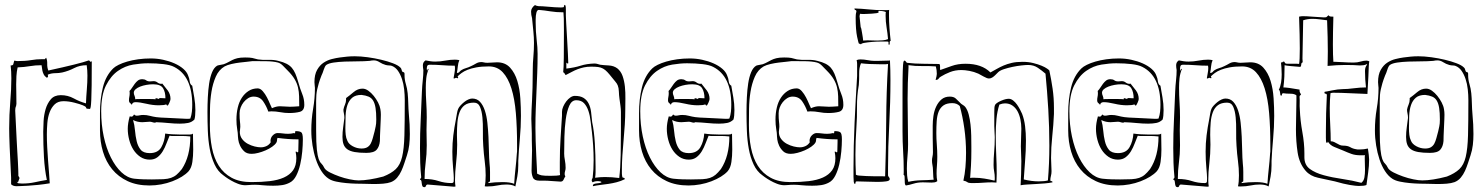

<svg xmlns="http://www.w3.org/2000/svg" viewBox="-20 -755 6146 795"><path d="M356 -500Q355 -500 355 -499Q353 -499 352.5 -501Q352 -503 348 -505Q309 -491 180 -463Q175 -476 175.5 -491Q176 -506 171 -516L168 -513Q167 -512 167 -511.5Q167 -511 166 -510H155Q131 -510 108 -506Q85 -502 51 -502Q49 -502 39 -504Q36 -494 35 -489Q34 -484 24 -484Q27 -460 27 -431Q27 -386 22.5 -333Q18 -280 18 -223Q18 -197 20 -146.5Q22 -96 26 -20V8Q34 16 48 16Q51 16 64 15.5Q77 15 96 14Q115 13 138.5 10.5Q162 8 186 4Q185 -15 183 -39.5Q181 -64 179 -90.5Q177 -117 175.5 -145Q174 -173 174 -199Q174 -221 176 -245.5Q178 -270 185.5 -290Q193 -310 206.5 -323Q220 -336 243 -336Q264 -336 287.5 -330Q311 -324 323 -319Q335 -314 336 -310.5Q337 -307 339 -305L352 -304Q354 -304 355.5 -312Q357 -320 358 -341.5Q359 -363 359.5 -401.5Q360 -440 360 -501Q358 -500 356 -500ZM232 -361Q205 -361 190.5 -344Q176 -327 169 -303.5Q162 -280 160.5 -254Q159 -228 159 -210Q159 -156 162 -104.5Q165 -53 174 -10Q149 -6 124.5 -0.5Q100 5 71 5Q65 5 57.5 4Q50 3 50 -1V-3Q51 -3 51.5 -1Q52 1 54 1L61 -18L56 -27V-36Q56 -40 55.5 -54Q55 -68 54 -87.5Q53 -107 51.5 -130Q50 -153 49 -176Q46 -231 43 -297Q43 -308 46 -316V-312L48 -325Q48 -356 47.5 -372Q47 -388 47 -405Q47 -422 48 -440Q49 -458 53 -476Q80 -477 103 -481Q126 -485 152 -485Q153 -482 153.5 -476Q154 -470 155.5 -462.5Q157 -455 161 -447Q165 -439 174 -433Q179 -435 179 -440Q179 -441 178.5 -442Q178 -443 178 -444V-446Q193 -452 208.5 -452Q224 -452 238 -455Q264 -461 287 -473Q310 -485 339 -485Q342 -464 342 -442Q342 -414 339.5 -384.5Q337 -355 336 -327Q310 -334 285.5 -347.5Q261 -361 232 -361Z M725 -243Q744 -243 759 -246Q774 -249 785 -260Q789 -273 789 -299Q789 -325 784.5 -351Q780 -377 776 -400Q767 -405 765.5 -418Q764 -431 759 -442Q754 -457 739 -470Q724 -483 702.5 -492.5Q681 -502 655.5 -507.5Q630 -513 604 -513Q577 -513 552 -509.5Q527 -506 506.5 -500Q486 -494 471 -486.5Q456 -479 449 -472Q418 -442 406 -393Q394 -344 394 -286V-215Q394 -168 406.5 -126.5Q419 -85 444.5 -54Q470 -23 508.5 -5Q547 13 599 13Q623 13 647.5 8.5Q672 4 694 -4.5Q716 -13 733 -23.5Q750 -34 761 -46Q773 -60 776.5 -84.5Q780 -109 780 -135Q780 -152 779.5 -169.5Q779 -187 779 -202Q775 -198 766 -198Q761 -198 749.5 -198Q738 -198 723.5 -198Q709 -198 693 -199Q677 -200 664 -202Q662 -170 648 -145.5Q634 -121 600 -121Q574 -121 562.5 -135Q551 -149 546 -170Q541 -191 539 -214.5Q537 -238 531 -258Q541 -253 550.5 -251Q560 -249 569 -249Q577 -249 585 -250Q593 -251 600 -251Q605 -251 611 -249Q617 -247 622 -247L627 -249Q653 -248 678 -245.5Q703 -243 725 -243ZM525 -272Q523 -272 521 -272.5Q519 -273 517 -273Q509 -244 509 -222Q509 -199 515 -176Q521 -153 532.5 -135Q544 -117 561 -105.5Q578 -94 600 -94Q619 -94 632 -104Q645 -114 654 -129Q663 -144 669.5 -161.5Q676 -179 682 -193Q687 -192 690.5 -192Q694 -192 698 -192H734Q742 -192 750 -191.5Q758 -191 768 -190Q768 -108 733 -55Q721 -40 711 -31.5Q701 -23 688 -18.5Q675 -14 656.5 -13Q638 -12 609 -12Q592 -12 574.5 -12.5Q557 -13 537 -15Q508 -18 483 -41.5Q458 -65 439 -103Q420 -141 409.5 -190Q399 -239 399 -294Q399 -362 419 -401.5Q439 -441 468.5 -461.5Q498 -482 531.5 -487.5Q565 -493 593 -493Q628 -493 657 -489.5Q686 -486 701 -478Q776 -440 776 -321Q776 -307 774.5 -292.5Q773 -278 768 -264Q765 -263 753 -263Q704 -266 672.5 -267Q641 -268 627 -270Q613 -272 600 -275.5Q587 -279 573 -279Q565 -279 558.5 -277.5Q552 -276 546 -276Q540 -276 535 -281Q530 -272 525 -272ZM674 -318Q676 -318 681 -329Q686 -340 686 -345Q686 -365 674.5 -380.5Q663 -396 652 -409Q651 -408 647 -408Q639 -408 632 -413.5Q625 -419 616 -419Q612 -419 608.5 -418.5Q605 -418 601 -418Q591 -418 585 -422.5Q579 -427 569 -427Q558 -427 551 -421.5Q544 -416 538 -408L527 -392Q522 -384 516 -378Q517 -377 517 -368Q517 -361 515.5 -354Q514 -347 514 -340Q514 -332 518.5 -328.5Q523 -325 526 -321Q528 -332 541 -332Q558 -332 585.5 -325.5Q613 -319 637 -319Q661 -319 668 -323Q670 -321 670.5 -319.5Q671 -318 674 -318ZM534 -371Q534 -379 541.5 -385.5Q549 -392 560.5 -396.5Q572 -401 586 -403.5Q600 -406 614 -406Q645 -406 655 -390Q665 -374 665 -348Q660 -348 654.5 -348.5Q649 -349 645 -349Q638 -349 638 -345Q637 -346 624 -349V-347Q624 -346 625 -346Q625 -345 624 -344Q616 -345 599.5 -345Q583 -345 562 -345Q542 -345 540 -344Q540 -352 537 -358.5Q534 -365 534 -371Z M1199 -203 1197 -204Q1185 -201 1173 -201Q1162 -201 1151 -202.5Q1140 -204 1129 -204Q1119 -204 1109.5 -194.5Q1100 -185 1100 -171Q1100 -170 1100.5 -169Q1101 -168 1101 -166Q1094 -155 1083 -150Q1072 -145 1060 -145Q1049 -145 1034.5 -148.5Q1020 -152 1006 -159.5Q992 -167 982.5 -179.5Q973 -192 973 -209Q973 -214 974 -219Q975 -224 975 -230Q975 -241 973.5 -252Q972 -263 972 -286Q972 -298 976.5 -310Q981 -322 989 -332Q997 -342 1007.5 -348.5Q1018 -355 1030 -355Q1056 -355 1069.5 -335.5Q1083 -316 1091 -293Q1094 -293 1097 -293.5Q1100 -294 1104 -294Q1122 -294 1140.5 -290.5Q1159 -287 1177 -287Q1203 -287 1221.5 -292Q1240 -297 1240 -321Q1240 -345 1231.5 -365.5Q1223 -386 1215 -415Q1209 -436 1203 -450Q1197 -464 1188.5 -474Q1180 -484 1166.5 -491Q1153 -498 1132 -503Q1114 -508 1091.5 -507Q1069 -506 1048 -509Q1034 -513 1024.5 -515Q1015 -517 995 -517Q975 -517 963 -514Q951 -511 942 -506.5Q933 -502 925 -497.5Q917 -493 906 -489Q898 -487 891 -486Q884 -485 879 -483Q866 -475 858 -455.5Q850 -436 846 -409.5Q842 -383 840.5 -352Q839 -321 839 -291Q839 -253 840.5 -213.5Q842 -174 848.5 -138.5Q855 -103 868.5 -74Q882 -45 905 -29Q906 -28 915 -21.5Q924 -15 937 -7.5Q950 0 965.5 6Q981 12 996 12Q1004 12 1012.5 11Q1021 10 1036 10Q1048 10 1067.5 12Q1087 14 1111 14Q1131 14 1148 11.5Q1165 9 1180 1Q1196 -7 1206.5 -27.5Q1217 -48 1223 -74Q1229 -100 1231.5 -127.5Q1234 -155 1234 -178Q1234 -203 1227 -207.5Q1220 -212 1206 -212Q1201 -212 1202 -207.5Q1203 -203 1199 -203ZM1214 -125V-124Q1212 -124 1210.5 -125.5Q1209 -127 1206 -127H1204Q1207 -112 1207 -100Q1207 -69 1193.5 -50Q1180 -31 1155.5 -20Q1131 -9 1097 -5Q1063 -1 1021 -1Q972 -1 939 -19Q906 -37 886 -68.5Q866 -100 857.5 -143.5Q849 -187 849 -239Q849 -268 849.5 -304Q850 -340 855.5 -374.5Q861 -409 873.5 -437.5Q886 -466 910 -480Q921 -486 938.5 -490Q956 -494 973 -496Q990 -498 1005 -499.5Q1020 -501 1026 -502Q1055 -502 1083.5 -501.5Q1112 -501 1131 -496Q1142 -493 1152.5 -482Q1163 -471 1172 -462Q1190 -444 1200 -427Q1210 -410 1214 -392.5Q1218 -375 1218.5 -356Q1219 -337 1219 -315Q1206 -314 1196.5 -313.5Q1187 -313 1180 -313Q1169 -313 1160 -314Q1151 -315 1139 -315Q1124 -315 1106 -307Q1104 -310 1098.5 -323.5Q1093 -337 1085.5 -351.5Q1078 -366 1068 -377.5Q1058 -389 1047 -389Q1026 -389 1009.5 -378.5Q993 -368 981.5 -350.5Q970 -333 964.5 -309.5Q959 -286 959 -260Q959 -239 962 -221Q965 -203 965 -195V-192Q965 -189 966.5 -177Q968 -165 974 -152Q980 -139 991 -128.5Q1002 -118 1022 -118Q1034 -118 1049.5 -122Q1065 -126 1080 -132.5Q1095 -139 1107 -147.5Q1119 -156 1124 -164Q1127 -169 1127 -174Q1127 -179 1129 -184Q1152 -181 1172.5 -179.5Q1193 -178 1216 -178V-167Q1216 -156 1215.5 -146.5Q1215 -137 1215 -127Q1215 -126 1214 -125Z M1668 -369Q1666 -389 1660.5 -407Q1655 -425 1655 -444V-450Q1655 -454 1652 -456Q1645 -456 1643.5 -464Q1642 -472 1637 -476Q1628 -485 1607 -493Q1586 -501 1559 -507.5Q1532 -514 1502.5 -518Q1473 -522 1449 -522Q1432 -522 1417 -520.5Q1402 -519 1387 -517Q1372 -515 1354 -510.5Q1336 -506 1320 -495.5Q1304 -485 1293 -465.5Q1282 -446 1282 -415Q1282 -407 1283 -401.5Q1284 -396 1284 -391Q1284 -348 1276.5 -304.5Q1269 -261 1269 -215Q1269 -184 1274 -153Q1279 -122 1288 -95Q1297 -68 1310.5 -47Q1324 -26 1341 -15Q1353 -7 1372.5 -3Q1392 1 1413 3Q1434 5 1454 5.5Q1474 6 1486 6Q1495 6 1506 6.5Q1517 7 1528 7Q1548 7 1566.5 5.5Q1585 4 1599 -1Q1614 -7 1624.5 -19.5Q1635 -32 1642 -47.5Q1649 -63 1654.5 -80Q1660 -97 1665 -112Q1672 -133 1674.5 -155Q1677 -177 1677 -200Q1677 -220 1676 -240Q1675 -260 1673 -281Q1671 -304 1670.5 -326.5Q1670 -349 1668 -369ZM1465 -8Q1450 -8 1428 -12.5Q1406 -17 1385 -24.5Q1364 -32 1347 -40.5Q1330 -49 1324 -58Q1317 -72 1310.5 -78Q1304 -84 1299.5 -96.5Q1295 -109 1292 -135.5Q1289 -162 1289 -217V-337Q1289 -351 1290 -362.5Q1291 -374 1293.5 -385.5Q1296 -397 1300 -410.5Q1304 -424 1311 -442Q1316 -452 1320.5 -466.5Q1325 -481 1331 -486Q1341 -493 1361.5 -496Q1382 -499 1407.5 -500Q1433 -501 1460 -501Q1487 -501 1511 -503Q1516 -504 1519.5 -504.5Q1523 -505 1528 -505Q1540 -505 1551.5 -497.5Q1563 -490 1577 -486Q1585 -484 1591.5 -484Q1598 -484 1603 -482Q1618 -476 1628 -461.5Q1638 -447 1644.5 -427.5Q1651 -408 1653.5 -385Q1656 -362 1656 -340Q1656 -250 1654.5 -194.5Q1653 -139 1645 -105.5Q1637 -72 1618.5 -54.5Q1600 -37 1567 -24Q1506 -8 1465 -8ZM1481 -388Q1461 -388 1444 -373.5Q1427 -359 1413 -349V-343Q1413 -332 1408.5 -322Q1404 -312 1402 -301Q1402 -294 1404 -285Q1406 -276 1406 -267Q1404 -249 1401 -228.5Q1398 -208 1398 -188Q1398 -170 1402.5 -157.5Q1407 -145 1418 -137Q1429 -129 1448.5 -125.5Q1468 -122 1497 -122Q1528 -122 1539.5 -135Q1551 -148 1553 -171Q1553 -177 1553.5 -193.5Q1554 -210 1555 -228Q1556 -246 1556.5 -261.5Q1557 -277 1557 -280Q1557 -286 1556.5 -291.5Q1556 -297 1555 -303Q1553 -316 1545.5 -330.5Q1538 -345 1527.5 -358Q1517 -371 1505 -379.5Q1493 -388 1481 -388ZM1410 -225Q1410 -251 1411 -276Q1412 -301 1418.5 -320Q1425 -339 1438.5 -350.5Q1452 -362 1477 -362Q1494 -360 1506 -355Q1518 -350 1525 -338.5Q1532 -327 1535 -308Q1538 -289 1538 -260Q1538 -242 1535.5 -231.5Q1533 -221 1531 -211Q1527 -196 1523.5 -183Q1520 -170 1515 -160.5Q1510 -151 1501 -145.5Q1492 -140 1477 -140Q1458 -140 1440.5 -149.5Q1423 -159 1418 -173Q1413 -183 1411.5 -196.5Q1410 -210 1410 -225Z M1866 17Q1865 11 1864.5 4.5Q1864 -2 1864 -9Q1864 -42 1868.5 -80Q1873 -118 1873 -156Q1873 -166 1872.5 -176Q1872 -186 1872 -197Q1872 -224 1874 -248Q1876 -272 1883 -290.5Q1890 -309 1904 -319.5Q1918 -330 1942 -330Q1960 -330 1967.5 -312.5Q1975 -295 1977.5 -269Q1980 -243 1979.5 -211Q1979 -179 1981 -151Q1983 -118 1987 -88Q1991 -58 1991 -29Q1991 1 1987 16Q1988 17 1993 17H2000Q2020 17 2039 13Q2058 9 2077 9Q2086 9 2095.5 10.5Q2105 12 2114 17Q2118 -2 2122 -24Q2126 -46 2126 -71V-89Q2128 -131 2132.5 -180.5Q2137 -230 2137 -275Q2137 -309 2134.5 -348Q2132 -387 2122 -420Q2112 -453 2092 -475Q2072 -497 2038 -497Q2028 -497 2018 -496Q2008 -495 1998 -495Q1990 -495 1984 -496.5Q1978 -498 1973 -498Q1961 -498 1951 -492Q1941 -486 1930 -481Q1920 -476 1909.5 -473Q1899 -470 1891 -465Q1886 -462 1882.5 -457.5Q1879 -453 1872 -453V-456Q1874 -463 1875.5 -479Q1877 -495 1882 -506Q1877 -507 1872.5 -507.5Q1868 -508 1863 -508Q1844 -508 1823.5 -504Q1803 -500 1782 -500Q1771 -500 1761.5 -501.5Q1752 -503 1742 -505Q1735 -500 1733 -495Q1731 -490 1731 -484Q1731 -480 1731.5 -475Q1732 -470 1733 -465Q1733 -445 1730.5 -422.5Q1728 -400 1727 -376Q1725 -319 1722 -260.5Q1719 -202 1719 -142Q1719 -111 1720 -81Q1721 -51 1724 -22Q1724 -17 1721.5 -16Q1719 -15 1719 -11Q1724 -10 1725 -5Q1726 0 1726.5 5.5Q1727 11 1729 15.5Q1731 20 1738 20Q1742 20 1743.5 15Q1745 10 1750 9L1859 18Q1865 18 1866 17ZM2109 6Q2092 -1 2061 -1Q2045 -1 2030 0Q2015 1 2002 3Q2002 -2 2005.5 -2Q2009 -2 2009 -6V-43Q2009 -52 2008.5 -60.5Q2008 -69 2007 -78Q2005 -101 2004.5 -130Q2004 -159 2002.5 -189Q2001 -219 1998 -247Q1995 -275 1987.5 -297.5Q1980 -320 1967.5 -333.5Q1955 -347 1935 -347Q1928 -347 1919 -343Q1910 -339 1902 -332.5Q1894 -326 1887 -318.5Q1880 -311 1877 -304Q1874 -297 1872 -285Q1870 -273 1868 -262Q1861 -227 1857 -194.5Q1853 -162 1853 -127Q1853 -93 1856 -61Q1859 -29 1859 -18Q1859 -10 1858.5 -3.5Q1858 3 1849 3Q1821 3 1795.5 -5.5Q1770 -14 1738 -14Q1738 -49 1742.5 -82.5Q1747 -116 1747 -153Q1747 -168 1746.5 -183.5Q1746 -199 1746 -216Q1746 -230 1746.5 -243Q1747 -256 1747 -269Q1747 -300 1745 -330.5Q1743 -361 1743 -392Q1743 -412 1745 -431Q1747 -450 1755 -470Q1750 -470 1750.5 -467Q1751 -464 1749 -462Q1748 -464 1748 -466Q1748 -467 1747 -468Q1747 -474 1748.5 -480.5Q1750 -487 1760 -487Q1786 -487 1811 -485Q1836 -483 1863 -483Q1863 -481 1863.5 -478.5Q1864 -476 1864 -474Q1864 -463 1861.5 -450.5Q1859 -438 1858 -431Q1859 -430 1860 -430Q1862 -430 1864.5 -431.5Q1867 -433 1870 -433Q1870 -432 1871 -432Q1872 -432 1873 -431.5Q1874 -431 1876 -431Q1876 -432 1877 -433Q1877 -435 1876 -436Q1875 -437 1875 -439Q1881 -445 1891 -452.5Q1901 -460 1916 -466Q1931 -472 1952.5 -476Q1974 -480 2004 -480Q2039 -480 2061.5 -456Q2084 -432 2097.5 -389Q2111 -346 2116 -286.5Q2121 -227 2121 -155V-137Q2121 -132 2121 -128Q2121 -124 2120 -119Q2118 -88 2114.5 -57Q2111 -26 2109 6Z M2555 -37V-53Q2555 -80 2557 -111Q2559 -142 2562 -174Q2565 -206 2567 -238.5Q2569 -271 2569 -300Q2569 -321 2569.5 -346.5Q2570 -372 2567.5 -396Q2565 -420 2558 -440Q2551 -460 2536 -472Q2521 -483 2500.5 -484Q2480 -485 2465 -487Q2460 -488 2454.5 -490Q2449 -492 2441 -492Q2409 -491 2384 -483Q2359 -475 2325 -471V-496Q2329 -492 2330 -492L2333 -493Q2333 -502 2331.5 -532.5Q2330 -563 2328 -596.5Q2326 -630 2324.5 -657.5Q2323 -685 2323 -690V-717Q2323 -735 2318 -735Q2314 -731 2315 -727.5Q2316 -724 2303 -724Q2295 -724 2277.5 -725Q2260 -726 2226 -729Q2218 -729 2210 -729.5Q2202 -730 2195 -734Q2179 -722 2179 -707Q2179 -693 2183 -680Q2186 -649 2188.5 -624.5Q2191 -600 2191 -577Q2191 -548 2188.5 -520.5Q2186 -493 2186 -468Q2186 -422 2185 -392Q2184 -362 2183 -340.5Q2182 -319 2181 -301.5Q2180 -284 2180 -263Q2180 -248 2181 -232.5Q2182 -217 2182 -202V-175Q2182 -164 2182.5 -153.5Q2183 -143 2183 -132Q2183 -111 2182 -90.5Q2181 -70 2181 -49Q2181 -33 2186.5 -20Q2192 -7 2213 -7H2230Q2247 -7 2263 -5.5Q2279 -4 2301 -3Q2310 -3 2313.5 -11Q2317 -19 2321 -25Q2318 -29 2318 -34Q2318 -41 2320 -47Q2322 -53 2322 -60Q2322 -76 2319 -91.5Q2316 -107 2316 -119Q2316 -150 2317 -188.5Q2318 -227 2322.5 -260.5Q2327 -294 2337 -317Q2347 -340 2366 -340Q2387 -340 2398.5 -327.5Q2410 -315 2416.5 -295.5Q2423 -276 2425.5 -252.5Q2428 -229 2431 -208Q2434 -182 2436 -152Q2438 -122 2438 -92Q2438 -72 2437 -54Q2436 -36 2434 -19Q2430 -12 2430 -8Q2430 -4 2434 0Q2442 -5 2456 -5Q2467 -5 2471 -1Q2468 2 2462 3Q2456 4 2450 4.5Q2444 5 2439.5 7Q2435 9 2435 14V16Q2448 13 2464.5 11Q2481 9 2498.5 6.5Q2516 4 2533.5 -0.5Q2551 -5 2567 -13Q2567 -18 2563.5 -18.5Q2560 -19 2557 -21Q2556 -26 2555.5 -30Q2555 -34 2555 -37ZM2485 -22Q2466 -22 2444 -19Q2445 -24 2445.5 -30Q2446 -36 2446 -41V-64Q2446 -112 2443 -162Q2440 -212 2432 -249Q2430 -271 2427.5 -291Q2425 -311 2417.5 -326Q2410 -341 2396.5 -349.5Q2383 -358 2360 -358Q2351 -358 2341.5 -351.5Q2332 -345 2324.5 -335Q2317 -325 2312 -313.5Q2307 -302 2307 -292V-276Q2304 -228 2301 -181Q2298 -134 2298 -83V-56Q2298 -50 2298 -43.5Q2298 -37 2299 -30Q2288 -27 2260 -27Q2232 -27 2222.5 -29Q2213 -31 2204 -36Q2204 -38 2203 -59.5Q2202 -81 2200.5 -110.5Q2199 -140 2198 -171.5Q2197 -203 2197 -226Q2197 -268 2198.5 -305.5Q2200 -343 2201.5 -379.5Q2203 -416 2204.5 -453Q2206 -490 2206 -532Q2206 -558 2202 -591.5Q2198 -625 2198 -661V-674Q2198 -691 2201 -702.5Q2204 -714 2211 -714Q2235 -712 2259 -708Q2283 -704 2313 -704Q2314 -696 2314.5 -678Q2315 -660 2315 -631Q2315 -561 2314.5 -516.5Q2314 -472 2312 -456Q2316 -454 2318 -450.5Q2320 -447 2322 -444Q2336 -451 2348 -457.5Q2360 -464 2372 -468.5Q2384 -473 2397.5 -476Q2411 -479 2428 -479Q2445 -479 2456.5 -477.5Q2468 -476 2477 -471Q2486 -466 2494.5 -457Q2503 -448 2514 -434Q2520 -426 2527.5 -417.5Q2535 -409 2538 -401Q2542 -391 2542.5 -376Q2543 -361 2545 -346Q2547 -332 2549 -317.5Q2551 -303 2551 -291V-221Q2551 -167 2550 -113.5Q2549 -60 2544 -18Q2527 -20 2513.5 -21Q2500 -22 2485 -22Z M2957 -243Q2976 -243 2991 -246Q3006 -249 3017 -260Q3021 -273 3021 -299Q3021 -325 3016.5 -351Q3012 -377 3008 -400Q2999 -405 2997.5 -418Q2996 -431 2991 -442Q2986 -457 2971 -470Q2956 -483 2934.5 -492.5Q2913 -502 2887.5 -507.5Q2862 -513 2836 -513Q2809 -513 2784 -509.5Q2759 -506 2738.5 -500Q2718 -494 2703 -486.5Q2688 -479 2681 -472Q2650 -442 2638 -393Q2626 -344 2626 -286V-215Q2626 -168 2638.5 -126.5Q2651 -85 2676.5 -54Q2702 -23 2740.5 -5Q2779 13 2831 13Q2855 13 2879.5 8.5Q2904 4 2926 -4.5Q2948 -13 2965 -23.5Q2982 -34 2993 -46Q3005 -60 3008.5 -84.5Q3012 -109 3012 -135Q3012 -152 3011.5 -169.5Q3011 -187 3011 -202Q3007 -198 2998 -198Q2993 -198 2981.5 -198Q2970 -198 2955.5 -198Q2941 -198 2925 -199Q2909 -200 2896 -202Q2894 -170 2880 -145.5Q2866 -121 2832 -121Q2806 -121 2794.5 -135Q2783 -149 2778 -170Q2773 -191 2771 -214.5Q2769 -238 2763 -258Q2773 -253 2782.5 -251Q2792 -249 2801 -249Q2809 -249 2817 -250Q2825 -251 2832 -251Q2837 -251 2843 -249Q2849 -247 2854 -247L2859 -249Q2885 -248 2910 -245.5Q2935 -243 2957 -243ZM2757 -272Q2755 -272 2753 -272.5Q2751 -273 2749 -273Q2741 -244 2741 -222Q2741 -199 2747 -176Q2753 -153 2764.5 -135Q2776 -117 2793 -105.5Q2810 -94 2832 -94Q2851 -94 2864 -104Q2877 -114 2886 -129Q2895 -144 2901.5 -161.5Q2908 -179 2914 -193Q2919 -192 2922.5 -192Q2926 -192 2930 -192H2966Q2974 -192 2982 -191.5Q2990 -191 3000 -190Q3000 -108 2965 -55Q2953 -40 2943 -31.5Q2933 -23 2920 -18.5Q2907 -14 2888.5 -13Q2870 -12 2841 -12Q2824 -12 2806.5 -12.5Q2789 -13 2769 -15Q2740 -18 2715 -41.5Q2690 -65 2671 -103Q2652 -141 2641.5 -190Q2631 -239 2631 -294Q2631 -362 2651 -401.5Q2671 -441 2700.5 -461.5Q2730 -482 2763.5 -487.5Q2797 -493 2825 -493Q2860 -493 2889 -489.5Q2918 -486 2933 -478Q3008 -440 3008 -321Q3008 -307 3006.5 -292.5Q3005 -278 3000 -264Q2997 -263 2985 -263Q2936 -266 2904.5 -267Q2873 -268 2859 -270Q2845 -272 2832 -275.5Q2819 -279 2805 -279Q2797 -279 2790.5 -277.5Q2784 -276 2778 -276Q2772 -276 2767 -281Q2762 -272 2757 -272ZM2906 -318Q2908 -318 2913 -329Q2918 -340 2918 -345Q2918 -365 2906.5 -380.5Q2895 -396 2884 -409Q2883 -408 2879 -408Q2871 -408 2864 -413.5Q2857 -419 2848 -419Q2844 -419 2840.5 -418.5Q2837 -418 2833 -418Q2823 -418 2817 -422.5Q2811 -427 2801 -427Q2790 -427 2783 -421.5Q2776 -416 2770 -408L2759 -392Q2754 -384 2748 -378Q2749 -377 2749 -368Q2749 -361 2747.5 -354Q2746 -347 2746 -340Q2746 -332 2750.5 -328.5Q2755 -325 2758 -321Q2760 -332 2773 -332Q2790 -332 2817.5 -325.5Q2845 -319 2869 -319Q2893 -319 2900 -323Q2902 -321 2902.5 -319.5Q2903 -318 2906 -318ZM2766 -371Q2766 -379 2773.5 -385.5Q2781 -392 2792.5 -396.5Q2804 -401 2818 -403.5Q2832 -406 2846 -406Q2877 -406 2887 -390Q2897 -374 2897 -348Q2892 -348 2886.5 -348.5Q2881 -349 2877 -349Q2870 -349 2870 -345Q2869 -346 2856 -349V-347Q2856 -346 2857 -346Q2857 -345 2856 -344Q2848 -345 2831.5 -345Q2815 -345 2794 -345Q2774 -345 2772 -344Q2772 -352 2769 -358.5Q2766 -365 2766 -371Z M3431 -203 3429 -204Q3417 -201 3405 -201Q3394 -201 3383 -202.5Q3372 -204 3361 -204Q3351 -204 3341.5 -194.5Q3332 -185 3332 -171Q3332 -170 3332.5 -169Q3333 -168 3333 -166Q3326 -155 3315 -150Q3304 -145 3292 -145Q3281 -145 3266.5 -148.5Q3252 -152 3238 -159.5Q3224 -167 3214.5 -179.5Q3205 -192 3205 -209Q3205 -214 3206 -219Q3207 -224 3207 -230Q3207 -241 3205.5 -252Q3204 -263 3204 -286Q3204 -298 3208.5 -310Q3213 -322 3221 -332Q3229 -342 3239.5 -348.5Q3250 -355 3262 -355Q3288 -355 3301.5 -335.5Q3315 -316 3323 -293Q3326 -293 3329 -293.5Q3332 -294 3336 -294Q3354 -294 3372.5 -290.5Q3391 -287 3409 -287Q3435 -287 3453.5 -292Q3472 -297 3472 -321Q3472 -345 3463.5 -365.5Q3455 -386 3447 -415Q3441 -436 3435 -450Q3429 -464 3420.5 -474Q3412 -484 3398.5 -491Q3385 -498 3364 -503Q3346 -508 3323.5 -507Q3301 -506 3280 -509Q3266 -513 3256.5 -515Q3247 -517 3227 -517Q3207 -517 3195 -514Q3183 -511 3174 -506.5Q3165 -502 3157 -497.5Q3149 -493 3138 -489Q3130 -487 3123 -486Q3116 -485 3111 -483Q3098 -475 3090 -455.5Q3082 -436 3078 -409.5Q3074 -383 3072.5 -352Q3071 -321 3071 -291Q3071 -253 3072.5 -213.5Q3074 -174 3080.5 -138.5Q3087 -103 3100.5 -74Q3114 -45 3137 -29Q3138 -28 3147 -21.5Q3156 -15 3169 -7.5Q3182 0 3197.5 6Q3213 12 3228 12Q3236 12 3244.5 11Q3253 10 3268 10Q3280 10 3299.5 12Q3319 14 3343 14Q3363 14 3380 11.5Q3397 9 3412 1Q3428 -7 3438.5 -27.5Q3449 -48 3455 -74Q3461 -100 3463.5 -127.5Q3466 -155 3466 -178Q3466 -203 3459 -207.5Q3452 -212 3438 -212Q3433 -212 3434 -207.5Q3435 -203 3431 -203ZM3446 -125V-124Q3444 -124 3442.5 -125.5Q3441 -127 3438 -127H3436Q3439 -112 3439 -100Q3439 -69 3425.5 -50Q3412 -31 3387.5 -20Q3363 -9 3329 -5Q3295 -1 3253 -1Q3204 -1 3171 -19Q3138 -37 3118 -68.5Q3098 -100 3089.5 -143.5Q3081 -187 3081 -239Q3081 -268 3081.5 -304Q3082 -340 3087.5 -374.5Q3093 -409 3105.5 -437.5Q3118 -466 3142 -480Q3153 -486 3170.5 -490Q3188 -494 3205 -496Q3222 -498 3237 -499.5Q3252 -501 3258 -502Q3287 -502 3315.5 -501.5Q3344 -501 3363 -496Q3374 -493 3384.5 -482Q3395 -471 3404 -462Q3422 -444 3432 -427Q3442 -410 3446 -392.5Q3450 -375 3450.5 -356Q3451 -337 3451 -315Q3438 -314 3428.5 -313.5Q3419 -313 3412 -313Q3401 -313 3392 -314Q3383 -315 3371 -315Q3356 -315 3338 -307Q3336 -310 3330.5 -323.5Q3325 -337 3317.5 -351.5Q3310 -366 3300 -377.5Q3290 -389 3279 -389Q3258 -389 3241.5 -378.5Q3225 -368 3213.5 -350.5Q3202 -333 3196.5 -309.5Q3191 -286 3191 -260Q3191 -239 3194 -221Q3197 -203 3197 -195V-192Q3197 -189 3198.5 -177Q3200 -165 3206 -152Q3212 -139 3223 -128.5Q3234 -118 3254 -118Q3266 -118 3281.5 -122Q3297 -126 3312 -132.5Q3327 -139 3339 -147.5Q3351 -156 3356 -164Q3359 -169 3359 -174Q3359 -179 3361 -184Q3384 -181 3404.5 -179.5Q3425 -178 3448 -178V-167Q3448 -156 3447.5 -146.5Q3447 -137 3447 -127Q3447 -126 3446 -125Z M3656 -504Q3631 -503 3617 -503Q3603 -503 3599 -503Q3588 -503 3572.5 -506Q3557 -509 3543 -509Q3533 -509 3527 -506Q3529 -498 3529 -490V-441Q3523 -344 3518.5 -247Q3514 -150 3514 -59V-23Q3514 -12 3515 -3Q3516 6 3519 6Q3523 6 3522.5 1.5Q3522 -3 3527 -4Q3544 -4 3564 -3Q3584 -2 3605 -2H3620Q3634 -2 3649 -4Q3664 -6 3664 -13Q3664 -18 3661.5 -20.5Q3659 -23 3657 -28V-61Q3657 -146 3662 -239Q3667 -332 3667 -423Q3667 -444 3666.5 -464.5Q3666 -485 3665 -505Q3664 -504 3656 -504ZM3524 -31Q3523 -52 3522.5 -73Q3522 -94 3522 -115Q3522 -142 3523 -170Q3524 -198 3526 -227Q3529 -269 3528.5 -313.5Q3528 -358 3536 -403Q3538 -427 3537.5 -450.5Q3537 -474 3545 -493Q3560 -491 3579.5 -490Q3599 -489 3621 -489H3639Q3644 -489 3648 -489Q3652 -489 3657 -490Q3650 -372 3649.5 -257.5Q3649 -143 3645 -25H3637Q3590 -25 3568 -26Q3546 -27 3537 -28Q3528 -29 3527.5 -30Q3527 -31 3524 -31ZM3523 -682Q3523 -631 3529 -602.5Q3535 -574 3537 -574H3539Q3542 -574 3545 -571Q3545 -575 3559 -577.5Q3573 -580 3591.5 -581.5Q3610 -583 3628 -583Q3646 -583 3654 -583Q3659 -583 3659 -580V-574Q3659 -569 3662 -569Q3665 -574 3664 -579Q3663 -584 3668 -586Q3665 -611 3663 -638.5Q3661 -666 3661 -689V-703Q3661 -712 3662 -714Q3659 -713 3650 -713H3638Q3606 -713 3577.5 -716Q3549 -719 3518 -720Q3518 -714 3522 -713.5Q3526 -713 3526 -707Q3524 -700 3523.5 -694Q3523 -688 3523 -682ZM3557 -697Q3560 -697 3570 -697.5Q3580 -698 3590.5 -698.5Q3601 -699 3609.5 -700.5Q3618 -702 3618 -704Q3618 -706 3617.5 -707Q3617 -708 3617 -710H3621Q3629 -710 3637 -708.5Q3645 -707 3648 -705Q3647 -703 3647 -690Q3647 -666 3651 -641.5Q3655 -617 3657 -593Q3647 -589 3635.5 -588Q3624 -587 3612 -587Q3601 -587 3591 -587.5Q3581 -588 3572 -588Q3567 -588 3562.5 -587.5Q3558 -587 3554 -587Q3554 -591 3552.5 -600Q3551 -609 3549.5 -618.5Q3548 -628 3546.5 -635Q3545 -642 3544 -642V-640Q3543 -647 3542 -659Q3541 -671 3539 -688L3541 -698Q3543 -697 3557 -697Z M4325 -463Q4324 -465 4315.5 -471Q4307 -477 4292.5 -483Q4278 -489 4258 -494Q4238 -499 4214 -499Q4188 -499 4169 -494.5Q4150 -490 4135 -483.5Q4120 -477 4107 -469.5Q4094 -462 4081 -455Q4045 -491 3978 -491Q3946 -491 3921 -482Q3896 -473 3873 -465Q3872 -471 3872.5 -478Q3873 -485 3870 -490Q3835 -491 3802 -491Q3769 -491 3735 -495Q3733 -497 3730.5 -500.5Q3728 -504 3725 -504Q3722 -504 3720.5 -497.5Q3719 -491 3718 -462Q3717 -433 3717 -374.5Q3717 -316 3717 -211Q3717 -169 3719.5 -128.5Q3722 -88 3722 -52V-42Q3722 -34 3721 -32Q3725 -30 3725.5 -24Q3726 -18 3726 -10.5Q3726 -3 3726.5 3.5Q3727 10 3731 13Q3745 11 3762.5 5.5Q3780 0 3801 0Q3811 0 3820 0.5Q3829 1 3837 1Q3844 1 3850 0Q3856 -1 3861 -5Q3858 -18 3858 -36Q3858 -52 3859.5 -69.5Q3861 -87 3861 -106Q3861 -131 3859 -156Q3857 -181 3857 -204Q3857 -231 3858.5 -253.5Q3860 -276 3866.5 -292.5Q3873 -309 3886.5 -318.5Q3900 -328 3923 -328Q3942 -328 3954 -316Q3966 -273 3973 -223Q3980 -173 3980 -122Q3980 -92 3977.5 -62.5Q3975 -33 3969 -7Q3980 -5 3985 -1Q3990 3 4001 3H4013Q4031 3 4050.5 1.5Q4070 0 4088 0Q4093 0 4097 0.5Q4101 1 4106 1Q4106 -8 4106.5 -16.5Q4107 -25 4107 -35Q4107 -74 4105 -114.5Q4103 -155 4103 -195Q4103 -230 4106 -262Q4109 -294 4118 -322Q4131 -327 4141 -327Q4159 -327 4172 -318Q4185 -309 4193 -294.5Q4201 -280 4205 -261Q4209 -242 4209 -222Q4209 -205 4208 -187Q4207 -169 4207 -149Q4207 -134 4208 -119Q4209 -104 4209 -88Q4209 -60 4208 -34Q4207 -8 4206 12Q4216 10 4233 9Q4250 8 4268.5 7Q4287 6 4305.5 4.5Q4324 3 4338 0Q4338 -5 4333.5 -5Q4329 -5 4329 -9Q4329 -17 4331.5 -26.5Q4334 -36 4334 -46Q4334 -60 4333 -73.5Q4332 -87 4332 -101Q4332 -144 4337 -191Q4342 -238 4344 -283V-308Q4344 -350 4338.5 -387.5Q4333 -425 4325 -463ZM4281 -4Q4251 -4 4219 -12Q4221 -46 4224.5 -88.5Q4228 -131 4228 -173Q4228 -204 4224.5 -232.5Q4221 -261 4212 -284Q4209 -291 4203.5 -301.5Q4198 -312 4191 -322Q4184 -332 4175 -339Q4166 -346 4157 -346Q4144 -346 4125.5 -338Q4107 -330 4101 -322Q4098 -317 4097.5 -309Q4097 -301 4097 -291V-232Q4097 -219 4098 -208Q4099 -197 4099 -187Q4099 -155 4096.5 -127Q4094 -99 4094 -72Q4094 -58 4096.5 -45Q4099 -32 4099 -17Q4099 -8 4098 -7Q4078 -12 4056.5 -15.5Q4035 -19 4015 -19H4006Q3999 -19 3997 -18Q3999 -42 4000.5 -70Q4002 -98 4002 -129V-149Q4002 -170 4001.5 -193.5Q4001 -217 3998.5 -239.5Q3996 -262 3991 -281Q3986 -300 3977 -312Q3973 -317 3966 -321Q3959 -325 3954 -331Q3946 -339 3937.5 -347Q3929 -355 3913 -355Q3892 -355 3878.5 -343.5Q3865 -332 3856.5 -314Q3848 -296 3845 -275Q3842 -254 3842 -235V-184Q3842 -169 3842.5 -154Q3843 -139 3843 -125Q3843 -115 3841 -106.5Q3839 -98 3839 -90Q3839 -81 3841 -71Q3843 -61 3843 -53Q3844 -42 3844 -32Q3844 -22 3846 -11Q3820 -9 3793.5 -8.5Q3767 -8 3741 -2Q3737 -16 3736 -29Q3735 -42 3735 -56Q3735 -82 3737.5 -107Q3740 -132 3740 -158Q3740 -206 3739 -251.5Q3738 -297 3738 -345Q3738 -378 3739 -411.5Q3740 -445 3742 -480Q3741 -481 3741 -483L3743 -485Q3769 -481 3798 -481.5Q3827 -482 3855 -480Q3859 -465 3859 -449Q3859 -442 3854 -424Q3863 -424 3866.5 -429.5Q3870 -435 3876 -438Q3892 -448 3913.5 -456.5Q3935 -465 3961 -465Q3975 -465 3994 -461.5Q4013 -458 4031 -450Q4039 -446 4053 -438Q4067 -430 4075 -430Q4082 -430 4088.5 -434Q4095 -438 4101 -444L4113 -456Q4120 -463 4136.5 -468.5Q4153 -474 4172 -478Q4191 -482 4209 -484Q4227 -486 4237 -486Q4260 -486 4277 -474.5Q4294 -463 4309 -450Q4316 -378 4320.5 -303Q4325 -228 4325 -153Q4325 -78 4319 -8Q4306 -4 4281 -4Z M4734 -243Q4753 -243 4768 -246Q4783 -249 4794 -260Q4798 -273 4798 -299Q4798 -325 4793.5 -351Q4789 -377 4785 -400Q4776 -405 4774.5 -418Q4773 -431 4768 -442Q4763 -457 4748 -470Q4733 -483 4711.5 -492.5Q4690 -502 4664.5 -507.5Q4639 -513 4613 -513Q4586 -513 4561 -509.5Q4536 -506 4515.5 -500Q4495 -494 4480 -486.5Q4465 -479 4458 -472Q4427 -442 4415 -393Q4403 -344 4403 -286V-215Q4403 -168 4415.5 -126.5Q4428 -85 4453.5 -54Q4479 -23 4517.5 -5Q4556 13 4608 13Q4632 13 4656.5 8.5Q4681 4 4703 -4.5Q4725 -13 4742 -23.5Q4759 -34 4770 -46Q4782 -60 4785.5 -84.5Q4789 -109 4789 -135Q4789 -152 4788.5 -169.5Q4788 -187 4788 -202Q4784 -198 4775 -198Q4770 -198 4758.5 -198Q4747 -198 4732.5 -198Q4718 -198 4702 -199Q4686 -200 4673 -202Q4671 -170 4657 -145.5Q4643 -121 4609 -121Q4583 -121 4571.5 -135Q4560 -149 4555 -170Q4550 -191 4548 -214.5Q4546 -238 4540 -258Q4550 -253 4559.5 -251Q4569 -249 4578 -249Q4586 -249 4594 -250Q4602 -251 4609 -251Q4614 -251 4620 -249Q4626 -247 4631 -247L4636 -249Q4662 -248 4687 -245.5Q4712 -243 4734 -243ZM4534 -272Q4532 -272 4530 -272.5Q4528 -273 4526 -273Q4518 -244 4518 -222Q4518 -199 4524 -176Q4530 -153 4541.5 -135Q4553 -117 4570 -105.5Q4587 -94 4609 -94Q4628 -94 4641 -104Q4654 -114 4663 -129Q4672 -144 4678.5 -161.5Q4685 -179 4691 -193Q4696 -192 4699.5 -192Q4703 -192 4707 -192H4743Q4751 -192 4759 -191.5Q4767 -191 4777 -190Q4777 -108 4742 -55Q4730 -40 4720 -31.5Q4710 -23 4697 -18.5Q4684 -14 4665.5 -13Q4647 -12 4618 -12Q4601 -12 4583.5 -12.5Q4566 -13 4546 -15Q4517 -18 4492 -41.5Q4467 -65 4448 -103Q4429 -141 4418.5 -190Q4408 -239 4408 -294Q4408 -362 4428 -401.5Q4448 -441 4477.5 -461.5Q4507 -482 4540.5 -487.5Q4574 -493 4602 -493Q4637 -493 4666 -489.5Q4695 -486 4710 -478Q4785 -440 4785 -321Q4785 -307 4783.5 -292.5Q4782 -278 4777 -264Q4774 -263 4762 -263Q4713 -266 4681.5 -267Q4650 -268 4636 -270Q4622 -272 4609 -275.5Q4596 -279 4582 -279Q4574 -279 4567.5 -277.5Q4561 -276 4555 -276Q4549 -276 4544 -281Q4539 -272 4534 -272ZM4683 -318Q4685 -318 4690 -329Q4695 -340 4695 -345Q4695 -365 4683.5 -380.5Q4672 -396 4661 -409Q4660 -408 4656 -408Q4648 -408 4641 -413.5Q4634 -419 4625 -419Q4621 -419 4617.5 -418.5Q4614 -418 4610 -418Q4600 -418 4594 -422.5Q4588 -427 4578 -427Q4567 -427 4560 -421.5Q4553 -416 4547 -408L4536 -392Q4531 -384 4525 -378Q4526 -377 4526 -368Q4526 -361 4524.5 -354Q4523 -347 4523 -340Q4523 -332 4527.5 -328.5Q4532 -325 4535 -321Q4537 -332 4550 -332Q4567 -332 4594.5 -325.5Q4622 -319 4646 -319Q4670 -319 4677 -323Q4679 -321 4679.5 -319.5Q4680 -318 4683 -318ZM4543 -371Q4543 -379 4550.5 -385.5Q4558 -392 4569.5 -396.5Q4581 -401 4595 -403.5Q4609 -406 4623 -406Q4654 -406 4664 -390Q4674 -374 4674 -348Q4669 -348 4663.5 -348.5Q4658 -349 4654 -349Q4647 -349 4647 -345Q4646 -346 4633 -349V-347Q4633 -346 4634 -346Q4634 -345 4633 -344Q4625 -345 4608.5 -345Q4592 -345 4571 -345Q4551 -345 4549 -344Q4549 -352 4546 -358.5Q4543 -365 4543 -371Z M4985 17Q4984 11 4983.5 4.5Q4983 -2 4983 -9Q4983 -42 4987.5 -80Q4992 -118 4992 -156Q4992 -166 4991.5 -176Q4991 -186 4991 -197Q4991 -224 4993 -248Q4995 -272 5002 -290.5Q5009 -309 5023 -319.5Q5037 -330 5061 -330Q5079 -330 5086.5 -312.5Q5094 -295 5096.5 -269Q5099 -243 5098.5 -211Q5098 -179 5100 -151Q5102 -118 5106 -88Q5110 -58 5110 -29Q5110 1 5106 16Q5107 17 5112 17H5119Q5139 17 5158 13Q5177 9 5196 9Q5205 9 5214.5 10.5Q5224 12 5233 17Q5237 -2 5241 -24Q5245 -46 5245 -71V-89Q5247 -131 5251.5 -180.5Q5256 -230 5256 -275Q5256 -309 5253.5 -348Q5251 -387 5241 -420Q5231 -453 5211 -475Q5191 -497 5157 -497Q5147 -497 5137 -496Q5127 -495 5117 -495Q5109 -495 5103 -496.5Q5097 -498 5092 -498Q5080 -498 5070 -492Q5060 -486 5049 -481Q5039 -476 5028.5 -473Q5018 -470 5010 -465Q5005 -462 5001.5 -457.5Q4998 -453 4991 -453V-456Q4993 -463 4994.5 -479Q4996 -495 5001 -506Q4996 -507 4991.5 -507.5Q4987 -508 4982 -508Q4963 -508 4942.5 -504Q4922 -500 4901 -500Q4890 -500 4880.5 -501.5Q4871 -503 4861 -505Q4854 -500 4852 -495Q4850 -490 4850 -484Q4850 -480 4850.5 -475Q4851 -470 4852 -465Q4852 -445 4849.5 -422.5Q4847 -400 4846 -376Q4844 -319 4841 -260.5Q4838 -202 4838 -142Q4838 -111 4839 -81Q4840 -51 4843 -22Q4843 -17 4840.5 -16Q4838 -15 4838 -11Q4843 -10 4844 -5Q4845 0 4845.5 5.5Q4846 11 4848 15.5Q4850 20 4857 20Q4861 20 4862.5 15Q4864 10 4869 9L4978 18Q4984 18 4985 17ZM5228 6Q5211 -1 5180 -1Q5164 -1 5149 0Q5134 1 5121 3Q5121 -2 5124.5 -2Q5128 -2 5128 -6V-43Q5128 -52 5127.5 -60.5Q5127 -69 5126 -78Q5124 -101 5123.5 -130Q5123 -159 5121.5 -189Q5120 -219 5117 -247Q5114 -275 5106.5 -297.5Q5099 -320 5086.5 -333.5Q5074 -347 5054 -347Q5047 -347 5038 -343Q5029 -339 5021 -332.5Q5013 -326 5006 -318.5Q4999 -311 4996 -304Q4993 -297 4991 -285Q4989 -273 4987 -262Q4980 -227 4976 -194.5Q4972 -162 4972 -127Q4972 -93 4975 -61Q4978 -29 4978 -18Q4978 -10 4977.5 -3.5Q4977 3 4968 3Q4940 3 4914.5 -5.5Q4889 -14 4857 -14Q4857 -49 4861.5 -82.5Q4866 -116 4866 -153Q4866 -168 4865.5 -183.5Q4865 -199 4865 -216Q4865 -230 4865.5 -243Q4866 -256 4866 -269Q4866 -300 4864 -330.5Q4862 -361 4862 -392Q4862 -412 4864 -431Q4866 -450 4874 -470Q4869 -470 4869.5 -467Q4870 -464 4868 -462Q4867 -464 4867 -466Q4867 -467 4866 -468Q4866 -474 4867.5 -480.5Q4869 -487 4879 -487Q4905 -487 4930 -485Q4955 -483 4982 -483Q4982 -481 4982.5 -478.5Q4983 -476 4983 -474Q4983 -463 4980.5 -450.5Q4978 -438 4977 -431Q4978 -430 4979 -430Q4981 -430 4983.5 -431.5Q4986 -433 4989 -433Q4989 -432 4990 -432Q4991 -432 4992 -431.5Q4993 -431 4995 -431Q4995 -432 4996 -433Q4996 -435 4995 -436Q4994 -437 4994 -439Q5000 -445 5010 -452.5Q5020 -460 5035 -466Q5050 -472 5071.5 -476Q5093 -480 5123 -480Q5158 -480 5180.5 -456Q5203 -432 5216.5 -389Q5230 -346 5235 -286.5Q5240 -227 5240 -155V-137Q5240 -132 5240 -128Q5240 -124 5239 -119Q5237 -88 5233.5 -57Q5230 -26 5228 6Z M5542 -152Q5533 -152 5527 -155Q5521 -158 5515.5 -161Q5510 -164 5504 -167Q5498 -170 5490 -170Q5490 -202 5488 -237.5Q5486 -273 5486 -308Q5486 -339 5489 -369Q5493 -371 5501 -371Q5531 -371 5570 -369Q5609 -367 5642 -366Q5645 -414 5646 -440Q5647 -466 5647.5 -478.5Q5648 -491 5648.5 -494Q5649 -497 5650 -500Q5646 -504 5638 -504Q5627 -504 5613.5 -500Q5600 -496 5585 -496Q5562 -496 5541.5 -497.5Q5521 -499 5509 -499H5501Q5500 -512 5499.5 -530Q5499 -548 5499 -571Q5499 -594 5499.5 -622.5Q5500 -651 5501 -686Q5496 -686 5490 -686.5Q5484 -687 5481 -692Q5474 -685 5472 -684Q5470 -683 5461 -683Q5437 -684 5413.5 -686Q5390 -688 5375 -688Q5367 -688 5359 -686Q5362 -603 5362 -554Q5362 -505 5359 -490Q5358 -491 5349 -491H5312Q5301 -491 5300 -495.5Q5299 -500 5295 -500Q5292 -500 5290.5 -498Q5289 -496 5287 -496Q5286 -496 5286 -496.5Q5286 -497 5284 -497Q5285 -488 5286 -475Q5287 -462 5287 -447Q5287 -430 5284.5 -413.5Q5282 -397 5275 -383Q5278 -382 5279 -378Q5280 -374 5280.5 -370Q5281 -366 5281.5 -362.5Q5282 -359 5285 -359Q5288 -359 5288 -363.5Q5288 -368 5293 -369Q5306 -367 5323 -367Q5340 -367 5348 -360V-339Q5348 -311 5347 -281Q5346 -251 5346 -220Q5346 -169 5353 -123.5Q5360 -78 5386 -48Q5405 -26 5437.5 -19Q5470 -12 5507 -4Q5545 7 5570 11Q5595 15 5606 15Q5629 15 5638 11Q5641 -12 5645 -40Q5649 -68 5649 -95Q5649 -103 5647.5 -114.5Q5646 -126 5644 -140Q5627 -136 5609 -136Q5597 -136 5596 -137Q5582 -139 5571 -145.5Q5560 -152 5542 -152ZM5381 -104V-120Q5381 -162 5372.5 -208.5Q5364 -255 5362 -303Q5361 -316 5361.5 -328Q5362 -340 5361 -354Q5361 -359 5363.5 -360Q5366 -361 5367 -365Q5361 -372 5361 -380V-384Q5311 -393 5294 -393Q5297 -415 5298 -438Q5299 -461 5299 -485Q5307 -483 5323 -481.5Q5339 -480 5364 -478Q5368 -481 5368 -488Q5368 -495 5374 -497Q5374 -501 5373.5 -504.5Q5373 -508 5373 -512Q5373 -540 5376 -671Q5394 -677 5414 -677Q5428 -677 5443.5 -675Q5459 -673 5475 -671Q5478 -597 5478 -542Q5478 -520 5477.5 -505Q5477 -490 5477 -482Q5497 -484 5515 -485Q5533 -486 5550 -486Q5568 -486 5583.5 -485.5Q5599 -485 5611 -484Q5619 -484 5626 -485Q5633 -486 5641 -490Q5641 -488 5636.5 -481Q5632 -474 5632 -460Q5632 -442 5633 -426Q5634 -410 5636 -393Q5612 -393 5585.5 -389.5Q5559 -386 5539 -386Q5531 -386 5518.5 -384.5Q5506 -383 5494.5 -380.5Q5483 -378 5474.5 -376.5Q5466 -375 5465 -375L5464 -372Q5464 -367 5468.5 -367Q5473 -367 5474 -362Q5472 -324 5471 -286Q5470 -248 5470 -211Q5470 -194 5470 -184.5Q5470 -175 5470.5 -170.5Q5471 -166 5471.5 -165Q5472 -164 5474 -164Q5478 -164 5478 -167V-169Q5488 -153 5505 -146.5Q5522 -140 5543 -131Q5561 -123 5576.5 -117.5Q5592 -112 5614 -112H5623Q5631 -112 5632 -113Q5631 -112 5631 -104V-96Q5631 -85 5631.5 -74Q5632 -63 5632 -52Q5632 -35 5629.5 -20.5Q5627 -6 5617 2Q5579 -8 5537.5 -14Q5496 -20 5461 -29.5Q5426 -39 5403.5 -55.5Q5381 -72 5381 -104ZM5570 -1Q5569 0 5565 0Q5565 -1 5570 -1Z M6072 -369Q6070 -389 6064.5 -407Q6059 -425 6059 -444V-450Q6059 -454 6056 -456Q6049 -456 6047.5 -464Q6046 -472 6041 -476Q6032 -485 6011 -493Q5990 -501 5963 -507.5Q5936 -514 5906.5 -518Q5877 -522 5853 -522Q5836 -522 5821 -520.5Q5806 -519 5791 -517Q5776 -515 5758 -510.5Q5740 -506 5724 -495.5Q5708 -485 5697 -465.5Q5686 -446 5686 -415Q5686 -407 5687 -401.5Q5688 -396 5688 -391Q5688 -348 5680.5 -304.5Q5673 -261 5673 -215Q5673 -184 5678 -153Q5683 -122 5692 -95Q5701 -68 5714.5 -47Q5728 -26 5745 -15Q5757 -7 5776.5 -3Q5796 1 5817 3Q5838 5 5858 5.5Q5878 6 5890 6Q5899 6 5910 6.5Q5921 7 5932 7Q5952 7 5970.5 5.5Q5989 4 6003 -1Q6018 -7 6028.5 -19.5Q6039 -32 6046 -47.5Q6053 -63 6058.5 -80Q6064 -97 6069 -112Q6076 -133 6078.5 -155Q6081 -177 6081 -200Q6081 -220 6080 -240Q6079 -260 6077 -281Q6075 -304 6074.5 -326.5Q6074 -349 6072 -369ZM5869 -8Q5854 -8 5832 -12.5Q5810 -17 5789 -24.5Q5768 -32 5751 -40.5Q5734 -49 5728 -58Q5721 -72 5714.5 -78Q5708 -84 5703.5 -96.5Q5699 -109 5696 -135.5Q5693 -162 5693 -217V-337Q5693 -351 5694 -362.5Q5695 -374 5697.5 -385.5Q5700 -397 5704 -410.5Q5708 -424 5715 -442Q5720 -452 5724.5 -466.5Q5729 -481 5735 -486Q5745 -493 5765.5 -496Q5786 -499 5811.5 -500Q5837 -501 5864 -501Q5891 -501 5915 -503Q5920 -504 5923.5 -504.5Q5927 -505 5932 -505Q5944 -505 5955.5 -497.5Q5967 -490 5981 -486Q5989 -484 5995.5 -484Q6002 -484 6007 -482Q6022 -476 6032 -461.5Q6042 -447 6048.5 -427.5Q6055 -408 6057.5 -385Q6060 -362 6060 -340Q6060 -250 6058.5 -194.5Q6057 -139 6049 -105.5Q6041 -72 6022.5 -54.5Q6004 -37 5971 -24Q5910 -8 5869 -8ZM5885 -388Q5865 -388 5848 -373.5Q5831 -359 5817 -349V-343Q5817 -332 5812.5 -322Q5808 -312 5806 -301Q5806 -294 5808 -285Q5810 -276 5810 -267Q5808 -249 5805 -228.5Q5802 -208 5802 -188Q5802 -170 5806.5 -157.5Q5811 -145 5822 -137Q5833 -129 5852.5 -125.5Q5872 -122 5901 -122Q5932 -122 5943.5 -135Q5955 -148 5957 -171Q5957 -177 5957.5 -193.5Q5958 -210 5959 -228Q5960 -246 5960.5 -261.5Q5961 -277 5961 -280Q5961 -286 5960.5 -291.5Q5960 -297 5959 -303Q5957 -316 5949.5 -330.5Q5942 -345 5931.5 -358Q5921 -371 5909 -379.5Q5897 -388 5885 -388ZM5814 -225Q5814 -251 5815 -276Q5816 -301 5822.5 -320Q5829 -339 5842.5 -350.5Q5856 -362 5881 -362Q5898 -360 5910 -355Q5922 -350 5929 -338.5Q5936 -327 5939 -308Q5942 -289 5942 -260Q5942 -242 5939.5 -231.5Q5937 -221 5935 -211Q5931 -196 5927.5 -183Q5924 -170 5919 -160.5Q5914 -151 5905 -145.5Q5896 -140 5881 -140Q5862 -140 5844.5 -149.5Q5827 -159 5822 -173Q5817 -183 5815.5 -196.5Q5814 -210 5814 -225Z"/></svg>

Font: Londrina Sketch
Style: Regular
Weight: 400
Designer: Marcelo Magalhaes
Foundry: Marcelo Magalhães
Version: Version 1.002